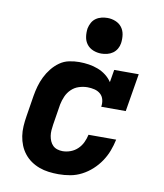

<svg xmlns="http://www.w3.org/2000/svg" viewBox="-85 -824 770 902"><g transform="rotate(10 300.0 -373.5)"><path d="M255 8Q231 8 207.5 5Q184 2 162.5 -6Q141 -14 123 -26.5Q105 -39 91 -56.5Q77 -74 68.5 -95Q60 -116 56.5 -139Q53 -162 54.5 -186Q56 -210 60 -234L76 -334Q80 -358 86.5 -381Q93 -404 104 -426.5Q115 -449 131 -469Q147 -489 167.5 -503.5Q188 -518 212.5 -523Q237 -528 260 -528Q284 -528 306.5 -524.5Q329 -521 350 -513Q371 -505 388.5 -491.5Q406 -478 418 -460L428 -520H545L515 -339H398Q401 -356 397 -372.5Q393 -389 381 -399.5Q369 -410 352.5 -414Q336 -418 319 -418Q299 -418 278.5 -411.5Q258 -405 242.5 -390Q227 -375 218.5 -355.5Q210 -336 206 -316L190 -216Q188 -203 187 -189.5Q186 -176 188 -163Q190 -150 195 -138.5Q200 -127 208.5 -118.5Q217 -110 229.5 -106Q242 -102 255 -102Q274 -102 293 -109Q312 -116 326.5 -130Q341 -144 349.5 -162Q358 -180 362 -199H494Q488 -171 478 -144.5Q468 -118 451.5 -93.5Q435 -69 413 -49Q391 -29 365 -15.5Q339 -2 311 3Q283 8 255 8ZM355 -585Q334 -585 315.5 -592.5Q297 -600 285.5 -615Q274 -630 271 -650Q268 -670 271 -691Q274 -705 281 -718Q288 -731 300 -739.5Q312 -748 326.5 -751.5Q341 -755 355 -755Q375 -755 393.5 -747.5Q412 -740 423.5 -725Q435 -710 438 -690Q441 -670 438 -649Q436 -635 428.5 -622Q421 -609 409 -600.5Q397 -592 382.5 -588.5Q368 -585 355 -585Z"/></g></svg>

Font: Iosevka Etoile XBdObl
Style: Regular
Weight: 800
Italic angle: -9°
Designer: Belleve Invis
Foundry: Belleve Invis
Version: Version 15.5.2; ttfautohint (v1.8.4)